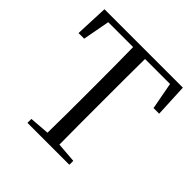

<svg xmlns="http://www.w3.org/2000/svg" viewBox="-189 -883 1037 1037"><g transform="rotate(45 329.5 -364.0)"><path d="M22 -538H65L94 -693H284C286 -593 286 -492 286 -391V-337C286 -236 286 -137 284 -39L170 -30V0H490V-30L375 -39C374 -138 374 -237 374 -337V-391C374 -493 374 -594 375 -693H566L595 -538H638L629 -728H30Z"/></g></svg>

Font: Source Han Serif KR
Style: Regular
Weight: 400
Designer: Ryoko NISHIZUKA 西塚涼子 (kana & ideographs); Frank Grießhammer (Latin, Greek & Cyrillic); Wenlong ZHANG 张文龙 (bopomofo); San
Foundry: Adobe
Version: Version 2.001;hotconv 1.1.0;makeotfexe 2.6.0